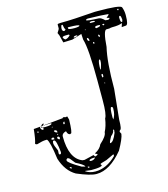

<svg xmlns="http://www.w3.org/2000/svg" viewBox="-131 -994 980 1122"><g transform="rotate(-15 359.0 -433.0)"><path d="M70.3 -325.2H64.5V-320.3Q64.5 -309.6 76.2 -303.7H78.1L82 -306.6V-311.5Q82 -315.4 81.1 -317.4Q84 -316.4 94.7 -316.4Q133.8 -317.4 133.8 -325.2V-329.1H127L90.8 -327.1L87.9 -328.1L206.1 -339.8V-340.8L209 -343.8H217.8L219.7 -340.8L234.4 -342.8L240.2 -322.3Q238.3 -240.2 228.5 -240.2H225.6V-238.3Q210 -238.3 205.1 -260.7H203.1Q178.7 -253.9 178.7 -236.3Q178.7 -101.6 253.9 -72.3L266.6 -71.3L324.2 -85L331.1 -74.2Q348.6 -78.1 348.6 -85Q335.9 -88.9 335.9 -91.8V-92.8Q368.2 -109.4 378.9 -135.7Q421.9 -173.8 421.9 -197.3Q438.5 -228.5 445.3 -274.4Q459 -293.9 459 -379.9V-498Q459 -694.3 440.4 -752.9L438.5 -787.1L378.9 -768.6L324.2 -766.6L312.5 -812.5L305.7 -828.1Q319.3 -847.7 319.3 -853.5V-876Q319.3 -880.9 337.9 -880.9H339.8Q378.9 -880.9 430.7 -883.8Q482.4 -886.7 547.9 -891.6H565.4Q699.2 -891.6 709 -876Q717.8 -852.5 717.8 -830.1V-823.2Q717.8 -766.6 702.1 -766.6L677.7 -764.6H676.8L683.6 -785.2V-787.1Q666 -778.3 623 -778.3Q614.3 -778.3 604.5 -775.4H587.9Q568.4 -775.4 561.5 -675.8Q541 -591.8 541 -427.7L522.5 -245.1Q522.5 -185.5 510.7 -185.5L506.8 -176.8L513.7 -163.1Q510.7 -135.7 474.6 -71.3Q394.5 26.4 314.5 26.4H312.5Q276.4 26.4 196.3 -7.8Q138.7 -41 114.3 -119.1Q100.6 -224.6 85 -242.2H78.1Q57.6 -242.2 23.4 -231.4Q11.7 -232.4 11.7 -238.3Q20.5 -262.7 26.4 -322.3L71.3 -326.2ZM355.5 -14.6Q350.6 -3.9 293.9 -3.9H288.1L255.9 -7.8H252.9V-5.9Q277.3 10.7 310.5 10.7Q378.9 10.7 438.5 -48.8V-58.6H435.5L389.6 -37.1Q349.6 -26.4 349.6 -23.4ZM486.3 -857.4Q486.3 -851.6 561.5 -848.6Q575.2 -847.7 594.7 -828.1L609.4 -826.2Q619.1 -826.2 622.1 -835L606.4 -839.8V-841.8Q622.1 -851.6 622.1 -858.4H620.1Q591.8 -862.3 497.1 -864.3Q486.3 -862.3 486.3 -858.4ZM164.1 -99.6V-94.7Q164.1 -81.1 239.3 -38.1L257.8 -33.2H260.7V-35.2Q253.9 -46.9 210 -69.3L185.5 -99.6Q178.7 -106.4 171.9 -106.4H170.9ZM114.3 -212.9Q114.3 -200.2 130.9 -165V-163.1L129.9 -146.5Q130.9 -139.6 134.8 -139.6H137.7Q144.5 -140.6 144.5 -151.4V-153.3Q136.7 -226.6 124 -226.6H119.1Q114.3 -224.6 114.3 -212.9ZM472.7 -199.2Q472.7 -180.7 452.1 -165Q435.5 -136.7 435.5 -127H437.5Q456.1 -127 476.6 -178.7L478.5 -194.3V-195.3L474.6 -199.2ZM488.3 -267.6 490.2 -255.9Q505.9 -280.3 505.9 -315.4V-324.2L500 -329.1H497.1Q488.3 -329.1 488.3 -270.5ZM372.1 -844.7V-837.9Q372.1 -830.1 411.1 -830.1Q440.4 -831.1 440.4 -836.9Q440.4 -843.8 383.8 -844.7ZM328.1 -793.9Q332 -785.2 339.8 -780.3H341.8Q356.4 -782.2 370.1 -796.9V-798.8L367.2 -802.7H353.5Q328.1 -802.7 328.1 -795.9ZM335 -843.8Q335 -835 342.8 -830.1H349.6L355.5 -835V-837.9Q349.6 -843.8 346.7 -867.2H341.8Q336.9 -867.2 335 -850.6ZM492.2 -559.6 495.1 -556.6Q505.9 -588.9 505.9 -600.6V-612.3L502 -616.2Q494.1 -612.3 492.2 -575.2ZM676.8 -821.3Q677.7 -793.9 683.6 -793.9H686.5Q689.5 -793.9 691.4 -805.7Q689.5 -831.1 683.6 -831.1H681.6Q676.8 -829.1 676.8 -821.3ZM293.9 -57.6 301.8 -55.7Q319.3 -55.7 328.1 -67.4V-69.3H317.4Q293.9 -67.4 293.9 -60.5ZM527.3 -800.8 531.2 -796.9Q556.6 -799.8 556.6 -805.7V-809.6L547.9 -810.5H538.1Q527.3 -808.6 527.3 -805.7ZM503.9 -841.8V-837.9L506.8 -835H531.2L534.2 -837.9Q534.2 -842.8 515.6 -843.8ZM144.5 -238.3V-235.4Q148.4 -228.5 155.3 -224.6L160.2 -229.5V-236.3L153.3 -243.2H150.4ZM136.7 -279.3Q143.6 -267.6 155.3 -267.6V-270.5Q155.3 -283.2 141.6 -283.2H139.6ZM116.2 -233.4H127.9V-235.4Q127.9 -243.2 123 -245.1H121.1Q110.4 -245.1 110.4 -236.3ZM462.9 -752.9V-751Q462.9 -736.3 474.6 -735.4V-742.2Q474.6 -751 465.8 -755.9ZM492.2 -530.3 490.2 -522.5V-518.6L492.2 -509.8H495.1L499 -513.7V-527.3L495.1 -530.3ZM390.6 -777.3H396.5Q413.1 -779.3 413.1 -784.2V-786.1H403.3Q393.6 -786.1 390.6 -779.3ZM85.9 -328.1 72.3 -326.2Q78.1 -338.9 89.8 -338.9V-335.9L85.9 -330.1ZM203.1 -303.7H206.1L210 -306.6V-318.4H208Q201.2 -315.4 201.2 -308.6ZM531.2 -754.9V-752.9Q533.2 -742.2 536.1 -742.2L540 -746.1V-752.9L534.2 -757.8ZM170.9 -51.8V-48.8L177.7 -42H178.7L182.6 -44.9V-46.9L177.7 -51.8ZM570.3 -807.6 575.2 -802.7H579.1L584 -807.6L581.1 -810.5H574.2ZM492.2 -723.6V-714.8L495.1 -711.9L499 -714.8V-720.7L495.1 -723.6ZM274.4 -28.3 273.4 -26.4V-24.4L278.3 -19.5H280.3L283.2 -23.4V-26.4ZM677.7 -871.1V-867.2L683.6 -865.2L686.5 -871.1L683.6 -874H681.6ZM70.3 -324.2Q78.1 -323.2 80.1 -317.4Q69.3 -318.4 69.3 -322.3V-323.2ZM42 -301.8V-294.9H48.8V-301.8ZM151.4 -258.8V-252H155.3V-258.8ZM495.1 -477.5V-472.7H499V-477.5ZM130.9 -306.6V-303.7H136.7V-306.6ZM464.8 -805.7V-802.7H469.7V-805.7Z"/></g></svg>

Font: Love Ya Like A Sister
Style: Regular
Weight: 400
Designer: Kimberly Geswein
Foundry: Kimberly Geswein
Version: Version 1.002 2007